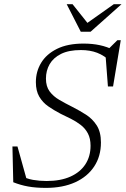

<svg xmlns="http://www.w3.org/2000/svg" viewBox="-20 -904 611 934"><path d="M520 -603Q487.5 -634 452.8 -647.2Q418 -660.5 373.5 -660.5Q314.5 -660.5 277 -641.8Q239.5 -623 221.5 -591.8Q203.5 -560.5 203.5 -521.5Q203.5 -483.5 221.5 -459.2Q239.5 -435 268.8 -418Q298 -401 332 -384Q365.5 -367 397.8 -346.5Q430 -326 450.5 -294Q471 -262 471 -211Q471 -144 438.2 -94.2Q405.5 -44.5 345.5 -17.2Q285.5 10 203.5 10Q154 10 116.8 3.2Q79.5 -3.5 44.5 -17.5L40.5 -191.5H65L114 -15.5L81.5 -50Q109 -34.5 140.5 -29Q172 -23.5 206.5 -23.5Q275 -23.5 322.8 -45Q370.5 -66.5 395.5 -105Q420.5 -143.5 420.5 -195Q420.5 -230.5 407.5 -255Q394.5 -279.5 372.8 -296.2Q351 -313 325.5 -325.8Q300 -338.5 275 -350.5Q242.5 -367.5 215 -386.5Q187.5 -405.5 171 -433.8Q154.5 -462 154.5 -504.5Q154.5 -556 180.2 -598.5Q206 -641 257.5 -666.5Q309 -692 386.5 -692Q429.5 -692 465.5 -684.2Q501.5 -676.5 533 -660.5L504 -662L551 -708.5H567.5L530 -483.5H505L493 -640.5ZM571 -883.5 420.5 -749.5H373L304.5 -883.5H333L411 -785.5H395L533.5 -883.5Z"/></svg>

Font: Newsreader Light
Style: Italic
Weight: 300
Italic angle: -17°
Designer: Hugues Gentile
Foundry: Production Type
Version: Version 1.003